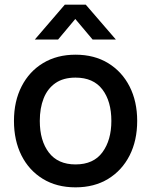

<svg xmlns="http://www.w3.org/2000/svg" viewBox="-20 -790 650 825"><path d="M129.5 -620 258.5 -770H348.5L478 -620H378L303.5 -708.5L229.5 -620ZM304.5 15Q223.5 15 164 -21.5Q104.5 -58 72.2 -122.2Q40 -186.5 40 -270.5Q40 -355 73 -419.2Q106 -483.5 165.5 -519.2Q225 -555 304.5 -555Q385.5 -555 445 -518.5Q504.5 -482 537 -418Q569.5 -354 569.5 -270.5Q569.5 -186 536.8 -121.8Q504 -57.5 444.5 -21.2Q385 15 304.5 15ZM304.5 -83.5Q382 -83.5 420.2 -135.8Q458.5 -188 458.5 -270.5Q458.5 -355 419.8 -405.8Q381 -456.5 304.5 -456.5Q252 -456.5 218 -432.8Q184 -409 167.5 -367.2Q151 -325.5 151 -270.5Q151 -185.5 190 -134.5Q229 -83.5 304.5 -83.5Z"/></svg>

Font: Manrope ExtraLight SemiBold
Style: Regular
Weight: 600
Version: Version 4.504